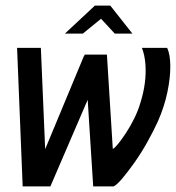

<svg xmlns="http://www.w3.org/2000/svg" viewBox="-20 -666 629 686"><path d="M313 0 283 -471H362L383 -134Q390 -137 402.5 -152.5Q415 -168 430.5 -191.5Q446 -215 460 -243.5Q474 -272 482 -300Q493 -335 497.5 -369.5Q502 -404 499.5 -437Q497 -470 487 -495H577Q588 -473 588.5 -431Q589 -389 578 -336.5Q567 -284 544 -232Q528 -197 506.5 -158.5Q485 -120 461 -86Q437 -52 417 -28.5Q397 -5 386 0ZM61 0 41 -495H126L147 0ZM86 0 282 -471 306 -339 160 0ZM212 -546 319 -646H374L453 -546H390L341 -599L276 -546Z"/></svg>

Font: Alumni Sans SemiBold
Style: Italic
Weight: 600
Italic angle: -8°
Version: Version 1.016